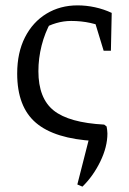

<svg xmlns="http://www.w3.org/2000/svg" viewBox="-20 -513 480 715"><path d="M287 182 268 174 318 -22 332 12Q184 4 114 -55.5Q44 -115 44 -239Q44 -317 73 -374Q102 -431 153 -462Q204 -493 269 -493Q301 -493 333.5 -486Q366 -479 396 -465L382 -405Q320 -435 245 -435Q217 -435 189.5 -427Q162 -419 137 -404L170 -432Q147 -391 135 -343.5Q123 -296 123 -248Q123 -147 180 -101.5Q237 -56 368 -49L377 -42Q378 -36 379 -29.5Q380 -23 380 -16Q380 34 353.5 88.5Q327 143 287 182ZM366 -324 323 -465H396L393 -324Z"/></svg>

Font: Piazzolla 24pt
Style: Regular
Weight: 400
Designer: Juan Pablo del Peral
Foundry: Huerta Tipografica
Version: Version 2.005